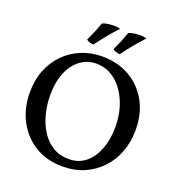

<svg xmlns="http://www.w3.org/2000/svg" viewBox="-155 -1005 1047 1138"><g transform="rotate(20 368.0 -435.5)"><path d="M367 9Q267 9 192.5 -36.5Q118 -82 76.5 -161Q35 -240 35 -340Q35 -418 60.5 -481Q86 -544 131 -589.5Q176 -635 236.5 -660Q297 -685 367 -685Q465 -685 540 -642Q615 -599 658 -522Q701 -445 701 -342Q701 -267 677 -203Q653 -139 608 -91.5Q563 -44 502 -17.5Q441 9 367 9ZM386 -45Q448 -45 491.5 -80.5Q535 -116 558.5 -178Q582 -240 582 -317Q582 -405 551.5 -477Q521 -549 468.5 -591Q416 -633 348 -633Q292 -633 248 -600Q204 -567 179 -507Q154 -447 154 -367Q154 -304 169 -246Q184 -188 213.5 -142.5Q243 -97 286 -71Q329 -45 386 -45ZM459 -733Q447 -733 434.5 -737Q422 -741 413 -748Q430 -782 441.5 -811Q453 -840 463 -868Q483 -876 502 -878Q521 -880 537 -880Q549 -880 558.5 -878.5Q568 -877 575 -874Q545 -842 514.5 -805Q484 -768 459 -733ZM292 -733Q281 -733 268.5 -737Q256 -741 247 -748Q264 -782 275.5 -811Q287 -840 297 -868Q317 -876 336 -878Q355 -880 371 -880Q383 -880 392.5 -878.5Q402 -877 409 -874Q378 -842 348 -805Q318 -768 292 -733Z"/></g></svg>

Font: Vollkorn Medium
Style: Regular
Weight: 500
Designer: Friedrich Althausen
Foundry: Friedrich Althausen
Version: Version 5.000